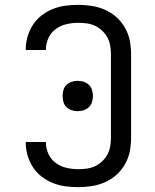

<svg xmlns="http://www.w3.org/2000/svg" viewBox="-20 -763 640 791"><path d="M303 8Q276 8 249.5 4.5Q223 1 198 -9Q173 -19 151.5 -35.5Q130 -52 115.5 -74.5Q101 -97 93.5 -123Q86 -149 86 -175Q86 -176 86 -177Q86 -178 86 -178H169Q169 -178 169 -177.5Q169 -177 169 -177Q169 -152 179.5 -129Q190 -106 210 -91.5Q230 -77 254 -71.5Q278 -66 303 -66Q320 -66 338 -68.5Q356 -71 372 -78.5Q388 -86 401 -98.5Q414 -111 422.5 -126.5Q431 -142 434 -159.5Q437 -177 437 -195V-540Q437 -558 434 -575.5Q431 -593 422.5 -608.5Q414 -624 401 -636.5Q388 -649 372 -656.5Q356 -664 338 -666.5Q320 -669 303 -669Q278 -669 254 -663.5Q230 -658 210 -643.5Q190 -629 179.5 -606Q169 -583 169 -558Q169 -558 169 -557.5Q169 -557 169 -557H86Q86 -557 86 -558Q86 -559 86 -560Q86 -586 93.5 -612Q101 -638 115.5 -660.5Q130 -683 151.5 -699.5Q173 -716 198 -726Q223 -736 249.5 -739.5Q276 -743 303 -743Q331 -743 359 -738.5Q387 -734 413 -722.5Q439 -711 460 -692Q481 -673 495 -648.5Q509 -624 514.5 -596Q520 -568 520 -540V-195Q520 -167 514.5 -139Q509 -111 495 -86.5Q481 -62 460 -43Q439 -24 413 -12.5Q387 -1 359 3.5Q331 8 303 8ZM300 -305Q287 -305 275 -309Q263 -313 254 -321.5Q245 -330 241.5 -342.5Q238 -355 238 -368Q238 -380 241.5 -392.5Q245 -405 254 -413.5Q263 -422 275 -426Q287 -430 300 -430Q313 -430 325 -426Q337 -422 346 -413.5Q355 -405 359 -392.5Q363 -380 363 -368Q363 -355 359 -342.5Q355 -330 346 -321.5Q337 -313 325 -309Q313 -305 300 -305Z"/></svg>

Font: Iosevka Mono
Style: Regular
Weight: 400
Designer: Belleve Invis
Foundry: Belleve Invis
Version: Version 11.1.1